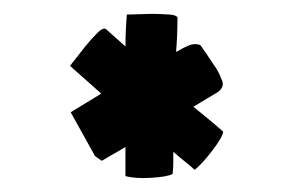

<svg xmlns="http://www.w3.org/2000/svg" viewBox="-20 -768 439 277"><path d="M82 -606Q93 -613 104 -619.5Q115 -626 126 -633Q115 -643 103.5 -653Q92 -663 81 -673L103 -701Q111 -711 120.5 -720.5Q130 -730 134 -725L161 -701Q161 -712 161.5 -723.5Q162 -735 163 -747L199 -748Q211 -748 224.5 -747Q238 -746 236 -740Q236 -728 235.5 -716.5Q235 -705 234 -693Q235 -694 235.5 -694Q236 -694 236 -694Q244 -699 252.5 -702.5Q261 -706 269 -703Q273 -697 276 -693Q279 -689 282 -684Q287 -677 291.5 -670Q296 -663 299 -655Q307 -641 289 -632L259 -614Q270 -605 281 -596Q292 -587 302 -578Q301 -570 286.5 -551Q272 -532 261 -523Q253 -530 245.5 -536Q238 -542 230 -549Q230 -541 230 -533Q230 -525 229 -517Q222 -513 198.5 -511.5Q175 -510 161 -514V-556Q153 -551 144 -546Q135 -541 127 -536Q124 -538 121 -540Q118 -542 117 -543ZM116 -544 117 -543Z"/></svg>

Font: Palette Mosaic
Style: Regular
Weight: 400
Designer: Shibuyafont
Version: Version 1.001